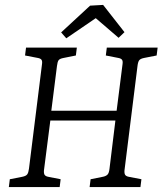

<svg xmlns="http://www.w3.org/2000/svg" viewBox="-20 -762 662 782"><path d="M16 0 20 -32 71 -42Q86 -45 91 -52Q96 -59 98 -75L151 -500Q153 -513 149 -518.5Q145 -524 134 -526L82 -536L86 -568H293L289 -536L239 -526Q223 -523 218.5 -516.5Q214 -510 212 -493L189 -311H455L479 -500Q481 -513 477 -518.5Q473 -524 462 -526L411 -536L415 -568H622L618 -536L567 -526Q552 -523 547 -516.5Q542 -510 540 -493L487 -68Q486 -55 490 -49.5Q494 -44 504 -42L556 -32L552 0H345L349 -32L399 -42Q410 -44 417 -50Q424 -56 426 -75L450 -271H185L159 -68Q158 -55 162 -49.5Q166 -44 176 -42L227 -32L223 0ZM229 -630 347 -739 400 -742 487 -631 463 -608 370 -688 250 -606Z"/></svg>

Font: Yrsa Light
Style: Italic
Weight: 300
Italic angle: -7.10001°
Designer: Anna Giedrys (Yrsa+Rasa design), David Brezina (Yrsa art-direction, Rasa art-direction, design)
Foundry: Rosetta Type Foundry
Version: Version 2.004